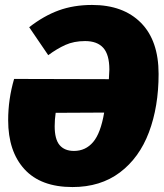

<svg xmlns="http://www.w3.org/2000/svg" viewBox="-20 -736 663 776"><path d="M621 -437Q621 -305 582 -201.5Q543 -98 464.5 -39Q386 20 273 20Q145 20 79 -52Q13 -124 13 -250Q13 -335 37 -417L420 -416Q422 -444 422 -455Q422 -515 397.5 -542.5Q373 -570 324 -570Q279 -570 244.5 -554.5Q210 -539 175 -513L98 -626Q157 -672 217.5 -694Q278 -716 352 -716Q478 -716 549.5 -644Q621 -572 621 -437ZM401 -281 205 -280Q201 -253 201 -226Q201 -173 221 -149.5Q241 -126 279 -126Q326 -126 356.5 -162Q387 -198 401 -281Z"/></svg>

Font: Fira Sans Black
Style: Italic
Weight: 900
Italic angle: -8°
Designer: Carrois Corporate & Edenspiekermann AG
Foundry: Carrois Corporate GbR & Edenspiekermann AG
Version: Version 4.203